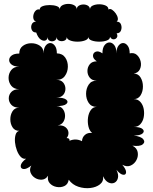

<svg xmlns="http://www.w3.org/2000/svg" viewBox="-20 -944 786 986"><path d="M333 -21Q329 3 310.5 11.5Q292 20 270.5 16Q249 12 235.5 -3Q222 -18 227 -42Q215 -23 196 -21.5Q177 -20 160.5 -30Q144 -40 137 -57.5Q130 -75 141 -94Q116 -74 100.5 -76Q85 -78 86.5 -93.5Q88 -109 114 -129Q99 -126 87 -138Q75 -150 67 -171Q59 -192 57 -213.5Q55 -235 60 -252Q65 -269 79 -272Q56 -272 44.5 -290Q33 -308 33 -331.5Q33 -355 44.5 -373Q56 -391 79 -391Q52 -391 38.5 -405.5Q25 -420 25 -439Q25 -458 38.5 -472Q52 -486 79 -486Q52 -486 38 -503.5Q24 -521 24 -544Q24 -567 38 -584.5Q52 -602 79 -602Q53 -602 40 -612Q27 -622 27 -635.5Q27 -649 40 -659Q53 -669 79 -669Q79 -695 97.5 -708.5Q116 -722 141 -722Q166 -722 185 -709Q204 -696 204 -670Q204 -696 214.5 -709.5Q225 -723 238 -723Q251 -723 261.5 -709.5Q272 -696 272 -670Q301 -669 315 -648.5Q329 -628 328.5 -601Q328 -574 313 -553.5Q298 -533 269 -534Q293 -534 304.5 -520Q316 -506 316 -488Q316 -470 304.5 -456.5Q293 -443 269 -443Q308 -443 320.5 -432Q333 -421 320.5 -410Q308 -399 269 -399Q291 -399 302 -385Q313 -371 314 -352.5Q315 -334 305.5 -318.5Q296 -303 276 -300Q302 -302 316 -291Q330 -280 331.5 -264Q333 -248 322 -235Q339 -235 337 -221Q369 -235 401 -219Q402 -239 416.5 -251.5Q431 -264 453 -261Q439 -273 434 -295Q429 -317 432 -340Q435 -363 446.5 -379Q458 -395 477 -395Q449 -395 435.5 -415.5Q422 -436 422 -462.5Q422 -489 435.5 -509.5Q449 -530 477 -530Q453 -530 441 -545Q429 -560 429 -579.5Q429 -599 441 -614Q453 -629 477 -629Q457 -643 457.5 -658Q458 -673 472 -678.5Q486 -684 506 -670Q506 -698 517 -712Q528 -726 542 -726Q556 -726 567 -712Q578 -698 578 -670Q578 -696 588.5 -709.5Q599 -723 612 -723Q625 -723 635.5 -709.5Q646 -696 646 -670Q669 -675 683.5 -661.5Q698 -648 702.5 -627.5Q707 -607 698.5 -588.5Q690 -570 667 -566Q690 -566 702 -546Q714 -526 714 -500Q714 -474 702 -454.5Q690 -435 667 -435Q688 -435 701 -420.5Q714 -406 718 -384.5Q722 -363 718 -342Q714 -321 701 -306.5Q688 -292 667 -292Q701 -292 712.5 -281Q724 -270 712.5 -259Q701 -248 667 -248Q705 -243 716 -228.5Q727 -214 712.5 -202.5Q698 -191 660 -196Q683 -184 687 -163Q691 -142 681 -122.5Q671 -103 651.5 -94Q632 -85 608 -98Q628 -74 627.5 -59.5Q627 -45 612.5 -46.5Q598 -48 578 -72Q590 -47 585.5 -29.5Q581 -12 567.5 -5.5Q554 1 537.5 -6.5Q521 -14 509 -39Q513 -13 493.5 2.5Q474 18 443.5 21.5Q413 25 382.5 15Q352 5 333 -21ZM166 -777Q149 -777 143 -791Q137 -805 143 -819Q149 -833 166 -833Q155 -836 152 -847Q149 -858 152.5 -870.5Q156 -883 164.5 -890.5Q173 -898 184 -895Q184 -907 199.5 -912.5Q215 -918 235.5 -918Q256 -918 271.5 -912.5Q287 -907 287 -895Q287 -910 300.5 -917Q314 -924 331 -924Q348 -924 361 -917Q374 -910 374 -895Q374 -908 384.5 -914.5Q395 -921 408.5 -921Q422 -921 432 -914.5Q442 -908 442 -895Q442 -909 456.5 -915.5Q471 -922 489.5 -922Q508 -922 522.5 -915.5Q537 -909 537 -895Q545 -901 555.5 -894Q566 -887 574.5 -875Q583 -863 585 -851Q587 -839 579 -833Q596 -833 601.5 -818Q607 -803 601.5 -788Q596 -773 579 -773Q586 -760 580 -751Q574 -742 563 -742Q552 -742 545 -755Q545 -742 528.5 -736Q512 -730 490 -730Q468 -730 451 -736Q434 -742 434 -755Q434 -743 417 -736.5Q400 -730 378 -730Q356 -730 339.5 -736.5Q323 -743 323 -755Q323 -740 310 -735Q297 -730 284 -735Q271 -740 271 -755Q271 -740 259 -734.5Q247 -729 235.5 -734.5Q224 -740 224 -755Q224 -740 213 -736Q202 -732 188.5 -741.5Q175 -751 166 -777Z"/></svg>

Font: Rubik Bubbles
Style: Regular
Weight: 400
Designer: Hubert and Fischer, NaN
Foundry: Hubert and Fischer, NaN
Version: Version 2.200